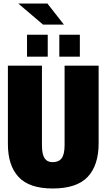

<svg xmlns="http://www.w3.org/2000/svg" viewBox="-20 -1064 607 1094"><path d="M25 -243V-690H219V-237Q219 -185 234 -162.5Q249 -140 280 -140Q315 -140 331.5 -162.5Q348 -185 348 -237V-690H542V-248Q542 -122 479.5 -56Q417 10 280 10Q147 10 86 -55.5Q25 -121 25 -243ZM134 -866H252V-741H134ZM318 -866H435V-741H318ZM84 -1044H250L344 -924H225Z"/></svg>

Font: Decalotype Black
Style: Regular
Weight: 900
Designer: Alfredo Marco Pradil
Foundry: Alfredo Marco Pradil
Version: Version 1.0